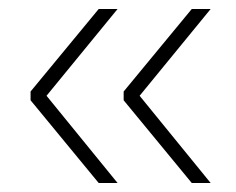

<svg xmlns="http://www.w3.org/2000/svg" viewBox="-20 -456 524 427"><path d="M290.5 -243 448.5 -49H406.5L255 -233V-252.5L406.5 -436H448.5ZM83.5 -243 241.5 -49H199.5L48 -233V-252.5L199.5 -436H241.5Z"/></svg>

Font: Anek Latin Medium ExtraLight
Style: Regular
Weight: 250
Version: Version 1.003